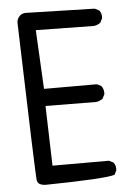

<svg xmlns="http://www.w3.org/2000/svg" viewBox="-54 -802 608 852"><g transform="rotate(-5 250.0 -376.0)"><path d="M113.3 7.8Q81.1 5.9 77.1 -14.2Q73.2 -34.2 52.7 -722.7Q54.7 -738.3 66.4 -750Q78.1 -761.7 99.6 -759.8L399.4 -752L418.9 -742.2Q430.7 -728.5 428.7 -707L418.9 -687.5Q405.3 -677.7 389.6 -675.8L130.9 -679.7L144.5 -417H379.9L399.4 -407.2Q411.1 -391.6 409.2 -370.1L399.4 -350.6Q385.7 -340.8 370.1 -338.9L144.5 -340.8L152.3 -74.2Q374 -74.2 403.3 -74.2L422.9 -64.5Q434.6 -50.8 432.6 -29.3L422.9 -9.8Q379.9 3.9 113.3 7.8Z"/></g></svg>

Font: NaikaiFont
Style: Regular
Weight: 400
Version: Version 1.67